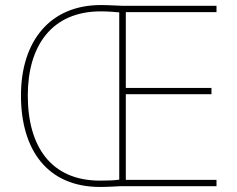

<svg xmlns="http://www.w3.org/2000/svg" viewBox="-20 -737 939 760"><path d="M379 -717C178 -717 63 -574 63 -359C63 -143 168 3 376 3C409 3 434 1 456 0H837V-25H478V-364H817V-389H478V-689H837V-714H466C431 -715 412 -717 379 -717ZM379 -692C412 -692 437 -689 452 -688V-26C434 -23 409 -22 376 -22C182 -22 90 -157 90 -359C90 -556 185 -692 379 -692Z"/></svg>

Font: Noto Sans Meetei Mayek Thin
Style: Regular
Weight: 100
Designer: Monotype Design Team and Neelakash Kshetrimayum
Foundry: Monotype Imaging Inc.
Version: Version 2.002